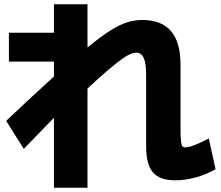

<svg xmlns="http://www.w3.org/2000/svg" viewBox="-20 -812 1040 904"><path d="M804 37Q732 37 700 -0.5Q668 -38 668 -122V-463Q668 -515 656.5 -539.5Q645 -564 621 -564Q606 -564 584.5 -553Q563 -542 528 -514.5Q493 -487 438 -437.5Q383 -388 302 -310H285Q246 -270 198 -220.5Q150 -171 92 -111L9 -243Q138 -365 230.5 -448.5Q323 -532 388 -585.5Q453 -639 499 -668Q545 -697 580.5 -707.5Q616 -718 650 -718Q740 -718 785 -665.5Q830 -613 830 -508V-203Q830 -167 832 -148.5Q834 -130 838.5 -124Q843 -118 852 -118Q868 -118 896.5 -129Q925 -140 963 -160L995 -15Q950 10 901 23.5Q852 37 804 37ZM234 72V-522H22V-658H234V-792H392V72Z"/></svg>

Font: M PLUS 1 ExtraBold
Style: Regular
Weight: 800
Designer: Coji Morishita
Foundry: UNDERFOREST DESIGN
Version: Version 1.001